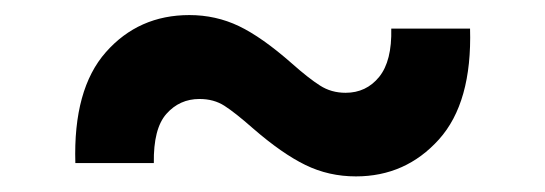

<svg xmlns="http://www.w3.org/2000/svg" viewBox="-20 -416 713 251"><path d="M78.5 -202.8Q75.6 -299.4 118.4 -347.8Q161.2 -396.3 227.6 -396.3Q262.1 -396.3 292.3 -381.9Q322.4 -367.5 361.5 -333.1Q383.5 -313.6 398.3 -304.2Q413 -294.7 431.8 -294.7Q458.8 -294.7 475.7 -315.5Q492.5 -336.3 491.5 -378.6H594.5Q597.3 -282 553.8 -233.7Q510.3 -185.4 445.3 -185.4Q409.8 -185.4 379.3 -200.3Q348.7 -215.2 310.7 -248.2Q287.3 -268.8 273.4 -277.7Q259.6 -286.6 240.8 -286.6Q214.8 -286.6 197.6 -267.2Q180.4 -247.9 181.1 -202.8Z"/></svg>

Font: Inter Zeller Semi Bold
Style: Regular
Weight: 600
Designer: Rasmus Andersson; Joe Bland
Foundry: zeller
Version: Version 3.015;git-dec3a8cb1